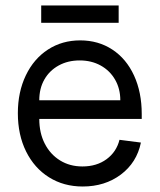

<svg xmlns="http://www.w3.org/2000/svg" viewBox="-20 -663 581 699"><path d="M45 -251Q45 -328 74 -388.5Q103 -449 154.5 -482.5Q206 -516 272 -516Q338 -516 389 -482.5Q440 -449 468 -388Q496 -327 496 -248V-230H123Q123 -179 143 -140Q163 -101 198.5 -79Q234 -57 280 -57Q332 -57 368 -83.5Q404 -110 415 -154L493 -144Q478 -71 420 -27.5Q362 16 281 16Q212 16 158.5 -17.5Q105 -51 75 -111.5Q45 -172 45 -251ZM270 -443Q227 -443 193.5 -424.5Q160 -406 141.5 -373.5Q123 -341 123 -298H418Q418 -340 399 -373Q380 -406 346.5 -424.5Q313 -443 270 -443ZM130 -643H412V-580H130Z"/></svg>

Font: Uncut Sans Variable
Style: Regular
Weight: 400
Designer: Kasper Nordkvist
Foundry: UNCUT.wtf
Version: Version 1.304;Glyphs 3.2 (3246)